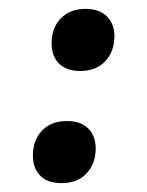

<svg xmlns="http://www.w3.org/2000/svg" viewBox="-20 -464 328 428"><path d="M159.2 -305.8Q127.5 -305.8 111.3 -322.5Q95 -339.2 95 -367.5Q95 -401.7 115.4 -422.9Q135.8 -444.2 170.8 -444.2Q201.7 -444.2 218.3 -427.5Q235 -410.8 235 -383.3Q235 -349.2 214.6 -327.5Q194.2 -305.8 159.2 -305.8ZM117.5 -55.8Q85.8 -55.8 69.6 -72.5Q53.3 -89.2 53.3 -117.5Q53.3 -151.7 73.8 -172.9Q94.2 -194.2 129.2 -194.2Q160 -194.2 176.7 -177.5Q193.3 -160.8 193.3 -133.3Q193.3 -99.2 172.9 -77.5Q152.5 -55.8 117.5 -55.8Z"/></svg>

Font: Familjen Grotesk GF Medium
Style: Italic
Weight: 500
Designer: Anders Wikstroem, Jonas Baeckman, Matilda Gysing, Kristian Moeller
Foundry: Familjen STHML AB
Version: Version 2.000; Beta; Release 4; Build 6